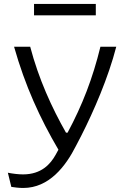

<svg xmlns="http://www.w3.org/2000/svg" viewBox="-20 -744 660 976"><path d="M133.5 -506.5H51.5C107.5 -308.5 182.5 -144 277 17L263 42.5C237 89.5 191 142.5 97 142.5C73.5 142.5 44.5 139 20 134L37.5 206C53.5 208.5 76 211.5 98 211.5C230 211.5 314 101 366.5 -3L393 -54C456 -177.5 531 -350.5 571 -506.5H490.5C451 -345 399 -210.5 323.5 -69.5H315.5C243 -197.5 177 -341.5 133.5 -506.5ZM153 -666H467V-724H153Z"/></svg>

Font: Monaspace Argon Light
Style: Regular
Weight: 300
Designer: Riley Cran & the Lettermatic Team
Foundry: Lettermatic
Version: Version 1.000 (Monaspace Argon)